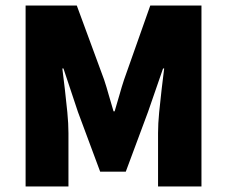

<svg xmlns="http://www.w3.org/2000/svg" viewBox="-20 -670 816 690"><path d="M72 0V-650H256L354 -384Q363 -357 371 -328Q379 -299 388 -270H392Q401 -299 409 -328Q417 -357 426 -384L520 -650H704V0H548V-192Q548 -225 552 -266.5Q556 -308 561 -350Q566 -392 570 -424H566L512 -268L432 -53H340L260 -268L208 -424H204Q208 -392 213 -350Q218 -308 222 -266.5Q226 -225 226 -192V0Z"/></svg>

Font: Assistant ExtraLight ExtraBold
Style: Regular
Weight: 800
Version: Version 3.000